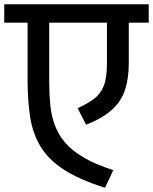

<svg xmlns="http://www.w3.org/2000/svg" viewBox="-56 -861 721 905"><path d="M439 24Q318 -14 245 -61.5Q172 -109 135 -170.5Q98 -232 86 -310Q74 -388 74 -486V-798H176V-476Q176 -418 181 -367Q186 -316 202 -272Q218 -228 250.5 -189.5Q283 -151 338.5 -118.5Q394 -86 478 -59ZM310 -351Q356 -372 386.5 -394.5Q417 -417 432.5 -455Q448 -493 448 -558V-789H551V-564Q551 -493 534 -439.5Q517 -386 473.5 -345.5Q430 -305 350 -273ZM-36 -754V-841H645V-754Z"/></svg>

Font: Matangi SemiBold
Style: Regular
Weight: 600
Designer: Prashant Pant
Foundry: The Graphic Ant
Version: Version 3.002